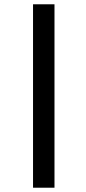

<svg xmlns="http://www.w3.org/2000/svg" viewBox="-20 -719 401 895"><path d="M134 156V-699H234V156Z"/></svg>

Font: Faustina Light ExtraBold
Style: Italic
Weight: 800
Italic angle: -8°
Version: Version 1.200